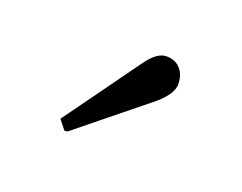

<svg xmlns="http://www.w3.org/2000/svg" viewBox="-48 -787 437 346"><g transform="rotate(20 171.0 -614.5)"><path d="M84 -535Q82 -537 82 -538Q82 -539 84 -541L188 -685Q206 -709 223 -709Q240 -709 250 -698Q260 -687 260 -668.5Q260 -650 233 -627L102 -521Q99 -520 97.5 -520Q96 -520 95 -521Z"/></g></svg>

Font: Cardo
Style: Regular
Weight: 400
Designer: David J. Perry
Foundry: David J. Perry
Version: Version 1.0451